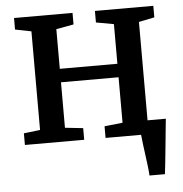

<svg xmlns="http://www.w3.org/2000/svg" viewBox="-52 -606 796 837"><g transform="rotate(-5 345.5 -188.0)"><path d="M568.5 180Q567.5 160.5 564.5 136.5Q561.5 112.5 558.2 88Q555 63.5 552 40.8Q549 18 547.5 0L502.5 -60.5H661Q659 -41 656.5 -16.8Q654 7.5 651.5 34Q649 60.5 646.2 86.8Q643.5 113 641 137Q638.5 161 636 180ZM39 0V-51L110.5 -59.5V-491L40 -505V-555.5H296V-505L219.5 -491V-317.5H471.5V-491L394 -505V-555.5H649.5V-505L581 -491V-59.5L652.5 -51V0H392V-51L471.5 -59.5V-258.5H219.5V-59.5L298.5 -51V0Z"/></g></svg>

Font: Merriweather Medium
Style: Regular
Weight: 500
Version: Version 2.100